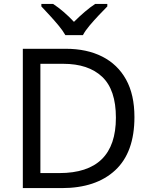

<svg xmlns="http://www.w3.org/2000/svg" viewBox="-20 -964 770 984"><path d="M669 -364Q669 -183 570.5 -91.5Q472 0 296 0H97V-714H317Q425 -714 504 -674Q583 -634 626 -556.5Q669 -479 669 -364ZM574 -361Q574 -504 503.5 -570.5Q433 -637 304 -637H187V-77H284Q574 -77 574 -361ZM315 -784Q302 -807 280 -833.5Q258 -860 234 -886Q210 -912 192 -931V-944H252Q278 -927 306 -903Q334 -879 359 -852Q386 -879 414 -903Q442 -927 468 -944H530V-931Q511 -912 486.5 -886Q462 -860 439.5 -833.5Q417 -807 405 -784Z"/></svg>

Font: Noto Sans Ogham
Style: Regular
Weight: 400
Designer: Monotype Design Team
Foundry: Monotype Imaging Inc.
Version: Version 2.001; ttfautohint (v1.8.4.7-5d5b)